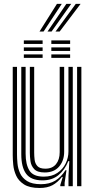

<svg xmlns="http://www.w3.org/2000/svg" viewBox="-20 -936 477 965"><path d="M179 8.8Q128.8 8.8 101 -9Q73.2 -26.8 61.2 -53.4Q49.2 -80 46.6 -107.6Q44 -135.2 44 -155.2V-600H65.5V-159.2Q65.5 -140.2 67.8 -114.9Q70 -89.5 80.8 -65.6Q91.5 -41.8 116.2 -26Q141 -10.2 185.8 -10.2Q228.2 -10.2 257.8 -28.1Q287.2 -46 309 -80.5H314.2L304.8 -17.2V0H283.2L283 -6.2L295.5 -46.8H291.2Q269.8 -19.2 243.8 -5.2Q217.8 8.8 179 8.8ZM367.5 0V-600H389V0ZM204.8 -69.2Q167.5 -69.2 151.9 -86.1Q136.2 -103 133.1 -126.1Q130 -149.2 130 -167.5V-600H151.8V-168.8Q151.8 -151.8 154 -133Q156.2 -114.2 168 -101.2Q179.8 -88.2 208 -88.2Q243 -88.2 261.5 -110.9Q280 -133.5 280 -171V-600H302.5V-173Q302.5 -128.5 277.1 -98.9Q251.8 -69.2 204.8 -69.2ZM192 -29.5Q135.5 -29.8 111.2 -62.8Q87 -95.8 87 -160.8V-600H108.8V-163.5Q108.8 -109.5 127.9 -78.9Q147 -48.2 199.8 -48.2Q240.5 -48.2 268.1 -66.8Q295.8 -85.2 309.9 -114.2Q324 -143.2 324 -174.8V-600H345.8V0H324.2V-52L328.5 -126H323.2Q305.8 -82 273.5 -55.5Q241.2 -29 192 -29.5ZM238 -715.2V-732.8H332.5V-715.2ZM99.8 -715.2V-732.8H194.2V-715.2ZM99.8 -680V-697.8H194.2V-680ZM238 -680V-697.8H332.5V-680ZM99.8 -645V-662.5H194.2V-645ZM238 -645V-662.5H332.5V-645ZM178.5 -777.5 266.2 -916.5H290.5L199 -777.5ZM259 -777.5 360.8 -916.5H385L279.8 -777.5ZM218.8 -777.5 313.5 -916.5H337.8L239.2 -777.5Z"/></svg>

Font: Big Shoulders Inline Display
Style: Bold
Weight: 700
Designer: Patric King
Foundry: XO Type Co
Version: Version 1.000